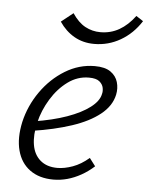

<svg xmlns="http://www.w3.org/2000/svg" viewBox="-48 -658 549 706"><g transform="rotate(5 226.5 -305.0)"><path d="M175 8Q123 8 88.5 -17Q54 -42 42 -87.5Q30 -133 43 -193Q57 -254 93.5 -306Q130 -358 181.5 -389.5Q233 -421 291 -421Q329 -421 349.5 -406.5Q370 -392 376.5 -369.5Q383 -347 378 -323Q369 -281 329.5 -249.5Q290 -218 226.5 -197Q163 -176 83 -164L84 -199Q154 -210 206 -228.5Q258 -247 289.5 -271Q321 -295 326 -321Q329 -331 326.5 -344Q324 -357 312 -367Q300 -377 273 -377Q231 -377 195.5 -351Q160 -325 134.5 -283.5Q109 -242 98 -196Q87 -149 93 -113Q99 -77 123 -56.5Q147 -36 186 -36Q212 -36 242.5 -47Q273 -58 302 -83L324 -54Q302 -34 277 -20Q252 -6 226.5 1Q201 8 175 8ZM281 -502Q240 -502 207.5 -520.5Q175 -539 152 -573L196 -608Q218 -575 244 -561Q270 -547 300 -547Q338 -547 369.5 -565Q401 -583 427 -618L453 -601Q423 -554 378 -528Q333 -502 281 -502Z"/></g></svg>

Font: Ysabeau Office Light
Style: Italic
Weight: 300
Italic angle: -12°
Designer: Christian Thalmann (Catharsis Fonts)
Version: Version 2.001;gftools[0.9.30]; featfreeze: tnum,lnum,ss02